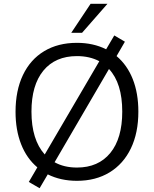

<svg xmlns="http://www.w3.org/2000/svg" viewBox="-20 -946 812 1013"><path d="M710 -357Q710 -245 670.5 -163Q631 -81 558 -36.5Q485 8 386 8Q300 8 232 -26L189 47L132 14L177 -63Q121 -110 91.5 -185Q62 -260 62 -356Q62 -468 101 -550Q140 -632 213 -676Q286 -720 386 -720Q472 -720 540 -686L583 -759L639 -726L595 -650Q651 -603 680.5 -528.5Q710 -454 710 -357ZM216 -131 504 -623Q453 -650 386 -650Q272 -650 209 -573.5Q146 -497 146 -357Q146 -209 216 -131ZM625 -357Q625 -507 555 -582L268 -90Q318 -62 386 -62Q499 -62 562 -139Q625 -216 625 -357ZM413 -773H356L458 -926H547Z"/></svg>

Font: Muli-Regular
Style: Regular
Weight: 400
Version: Version 2.000